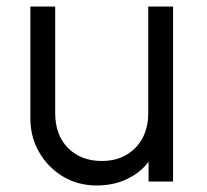

<svg xmlns="http://www.w3.org/2000/svg" viewBox="-20 -556 633 588"><path d="M276 12Q218 12 172 -16Q126 -44 99.5 -90.5Q73 -137 73 -193V-536H149V-210Q149 -142 188.5 -102.5Q228 -63 292 -63Q355 -63 394.5 -103Q434 -143 434 -210V-536H510V0H435V-61Q411 -28 369.5 -8Q328 12 276 12Z"/></svg>

Font: Plus Jakarta Text Light
Style: Regular
Weight: 300
Designer: Gumpita Rahayu
Foundry: Tokotype Studio
Version: Version 1.000